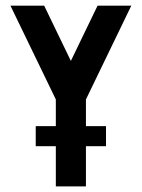

<svg xmlns="http://www.w3.org/2000/svg" viewBox="-20 -663 504 683"><path d="M17.1 -642.9H137.1L232.1 -446.4L327.1 -642.9H447.1L285.7 -309.3V-214.3H357.1V-142.9H285.7V0H178.6V-142.9H107.1V-214.3H178.6V-309.3Z"/></svg>

Font: Aire Exterior
Style: Regular
Weight: 400
Width: 4
Designer: Jayvee Enaguas (HarvettFox96)
Version: 20190503.02